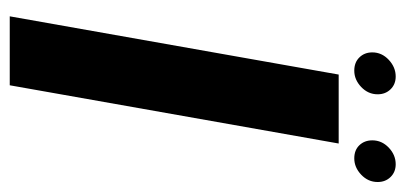

<svg xmlns="http://www.w3.org/2000/svg" viewBox="-239 -593 832 394"><g transform="rotate(90 177.0 -396.0)"><path d="M13.5 0H155L274.5 -675H133ZM125 -707Q143.5 -707 158.5 -721.2Q173.5 -735.5 173.5 -755Q173.5 -771 163.2 -781.5Q153 -792 137 -792Q118 -792 102.8 -777.8Q87.5 -763.5 87.5 -744Q87.5 -728 97.8 -717.5Q108 -707 125 -707ZM305 -707Q323.5 -707 338.5 -721.2Q353.5 -735.5 353.5 -755Q353.5 -771 343.2 -781.5Q333 -792 317 -792Q298 -792 283 -777.8Q268 -763.5 268 -744Q268 -728 278 -717.5Q288 -707 305 -707Z"/></g></svg>

Font: Anybody UltraCondensed Thin SemiBold
Style: Italic
Weight: 600
Italic angle: -10°
Version: Version 1.111